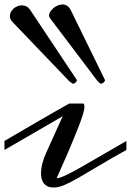

<svg xmlns="http://www.w3.org/2000/svg" viewBox="-20 -835 589 864"><path d="M548.8 -160.2Q473.1 -118.2 420.4 -86.4Q367.7 -54.7 330.6 -33.4Q293.5 -12.2 267.8 -1.7Q242.2 8.8 221.2 8.8Q205.6 8.8 194.8 3.9Q184.1 -1 177.5 -9.3Q170.9 -17.6 167.7 -29.3Q164.6 -41 164.6 -54.7Q164.6 -75.7 170.9 -100.1Q177.2 -124.5 188 -147.9L262.2 -312L0 -160.2V-200.7L126.5 -274.4Q151.4 -289.1 176.8 -303.7Q202.1 -318.4 224.4 -331.1Q246.6 -343.8 264.4 -353.8Q282.2 -363.8 292 -369.1H355Q356.9 -367.7 358.4 -364.3Q359.9 -360.8 359.9 -354Q359.9 -341.3 352.5 -318.1Q345.2 -294.9 334.2 -266.1Q323.2 -237.3 309.8 -205.8Q296.4 -174.3 284.7 -146Q272.9 -118.2 260.3 -90.3Q247.6 -62.5 234.9 -33.2Q248 -33.2 276.6 -46.6Q305.2 -60.1 345.9 -83.3Q386.7 -106.4 438.2 -136.7Q489.7 -167 548.8 -200.7ZM453.1 -473.6Q450.7 -468.3 445.8 -463.4Q440.9 -458.5 432.1 -458.5L418.9 -470.2L204.1 -754.4Q200.7 -759.3 200.7 -765.6Q200.7 -773.4 206.1 -782.2Q211.4 -791 220.2 -798.3Q229 -805.7 239.7 -810.3Q250.5 -814.9 261.2 -814.9Q272 -814.9 281.5 -809.3Q291 -803.7 297.9 -790.5ZM326.7 -473.6Q324.2 -468.3 319.6 -463.4Q314.9 -458.5 306.6 -458.5L291 -470.2L36.1 -736.3Q24.4 -748.5 24.4 -763.2Q24.4 -772.5 29.1 -781.2Q33.7 -790 41.5 -796.6Q49.3 -803.2 58.8 -807.1Q68.4 -811 78.6 -811Q88.9 -811 98.4 -806.4Q107.9 -801.8 115.7 -790.5Z"/></svg>

Font: Meddon
Style: Regular
Weight: 400
Designer: Vernon Adams
Foundry: Vernon Adams
Version: Version 1.000